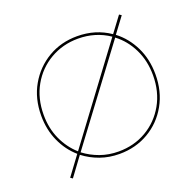

<svg xmlns="http://www.w3.org/2000/svg" viewBox="-100 -596 746 736"><g transform="rotate(-20 273.0 -228.0)"><path d="M45 -230Q45 -300 76 -354Q107 -408 159.5 -439Q212 -470 278 -470Q353 -470 411 -430L458 -493L467 -487L420 -424Q462 -392 486.5 -342Q511 -292 511 -230Q511 -161 480.5 -106.5Q450 -52 397 -21Q344 10 278 10Q236 10 199.5 -3Q163 -16 133 -39L77 37L68 31L125 -46Q88 -78 66.5 -125.5Q45 -173 45 -230ZM55 -230Q55 -175 75.5 -130Q96 -85 131 -54L405 -422Q349 -460 278 -460Q216 -460 165 -430.5Q114 -401 84.5 -349Q55 -297 55 -230ZM501 -230Q501 -289 477.5 -337Q454 -385 414 -415L139 -47Q168 -25 203 -12.5Q238 0 278 0Q341 0 391.5 -29.5Q442 -59 471.5 -111Q501 -163 501 -230Z"/></g></svg>

Font: Jost* Hairline
Style: Regular
Weight: 100
Version: Version 3.7